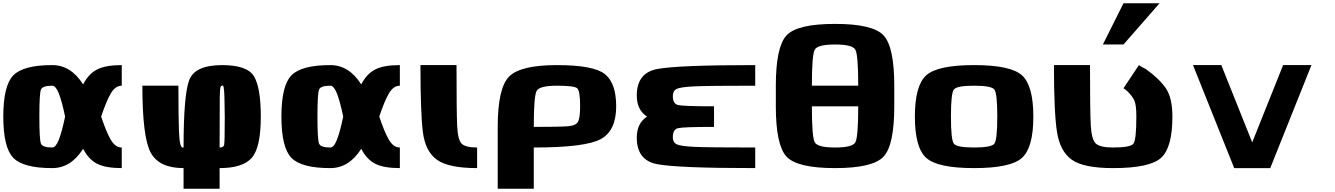

<svg xmlns="http://www.w3.org/2000/svg" viewBox="-20 -1020 8102 1165"><path d="M718.8 -125V0Q621.1 0 569.3 -26.4Q517.6 -52.7 484.4 -117.2Q410.2 0 296.9 0Q121.1 0 60.5 -62.5Q0 -125 0 -312.5Q0 -500 60.5 -562.5Q121.1 -625 296.9 -625Q410.2 -625 484.4 -507.8Q517.6 -572.3 569.3 -598.6Q621.1 -625 718.8 -625V-500Q679.7 -500 652.3 -453.1Q625 -406.2 593.8 -312.5Q625 -218.8 652.3 -171.9Q679.7 -125 718.8 -125ZM296.9 -500Q238.3 -500 228.5 -476.6Q218.8 -453.1 218.8 -312.5Q218.8 -171.9 228.5 -148.4Q238.3 -125 296.9 -125Q318.4 -125 336.9 -171.9Q355.5 -218.8 375 -312.5Q355.5 -406.2 336.9 -453.1Q318.4 -500 296.9 -500Z M1562.5 -312.5Q1562.5 -125 1507.8 -62.5Q1453.1 0 1312.5 0V125H1093.8V0Q945.3 0 894.5 -93.8Q843.8 -187.5 843.8 -500H1062.5Q1062.5 -447.3 1063.5 -331.1Q1064.5 -214.8 1070.3 -167Q1076.2 -119.1 1093.8 -125Q1093.8 -437.5 1127 -531.2Q1160.2 -625 1328.1 -625Q1482.4 -625 1522.5 -554.7Q1562.5 -484.4 1562.5 -312.5ZM1343.8 -312.5Q1343.8 -347.7 1341.8 -429.7Q1339.8 -511.7 1328.1 -500Q1320.3 -500 1317.4 -490.2Q1314.5 -480.5 1313.5 -428.7Q1312.5 -377 1312.5 -125Q1335.9 -125 1339.8 -139.6Q1343.8 -154.3 1343.8 -312.5Z M2406.2 -125V0Q2308.6 0 2256.8 -26.4Q2205.1 -52.7 2171.9 -117.2Q2097.7 0 1984.4 0Q1808.6 0 1748 -62.5Q1687.5 -125 1687.5 -312.5Q1687.5 -500 1748 -562.5Q1808.6 -625 1984.4 -625Q2097.7 -625 2171.9 -507.8Q2205.1 -572.3 2256.8 -598.6Q2308.6 -625 2406.2 -625V-500Q2367.2 -500 2339.8 -453.1Q2312.5 -406.2 2281.2 -312.5Q2312.5 -218.8 2339.8 -171.9Q2367.2 -125 2406.2 -125ZM1984.4 -500Q1925.8 -500 1916 -476.6Q1906.2 -453.1 1906.2 -312.5Q1906.2 -171.9 1916 -148.4Q1925.8 -125 1984.4 -125Q2005.9 -125 2024.4 -171.9Q2043 -218.8 2062.5 -312.5Q2043 -406.2 2024.4 -453.1Q2005.9 -500 1984.4 -500Z M2750 -625Q2750 -343.8 2753.9 -257.8Q2757.8 -171.9 2781.2 -148.4Q2804.7 -125 2875 -125V0Q2701.5 0 2631 -50.8Q2560.5 -101.6 2545.9 -218.8Q2531.2 -335.9 2531.2 -625Z M3500 -375Q3500 -468.8 3482.4 -484.4Q3464.8 -500 3359.4 -500Q3253.9 -500 3236.3 -468.8Q3218.8 -437.5 3218.8 -250Q3377 -250 3425.8 -253.9Q3474.6 -257.8 3487.3 -281.2Q3500 -304.7 3500 -375ZM3718.8 -375Q3718.8 -226.6 3625 -175.8Q3531.2 -125 3218.8 -125V125H3000V-250Q3000 -484.4 3068.4 -554.7Q3136.7 -625 3359.4 -625Q3582 -625 3650.4 -570.3Q3718.8 -515.6 3718.8 -375Z M4562.5 -500Q4281.2 -500 4195.3 -496.1Q4109.4 -492.2 4085.9 -480.5Q4062.5 -468.8 4062.5 -437.5Q4062.5 -390.6 4093.8 -382.8Q4125 -375 4312.5 -375V-250Q4125 -250 4093.8 -242.2Q4062.5 -234.4 4062.5 -187.5Q4062.5 -156.2 4085.9 -144.5Q4109.4 -132.8 4195.3 -128.9Q4281.2 -125 4562.5 -125V0Q4085.9 0 3964.8 -24.4Q3843.8 -48.8 3843.8 -184.7Q3843.8 -272.5 3906.2 -312.5Q3843.8 -352.5 3843.8 -440.3Q3843.8 -576.2 3964.8 -600.6Q4085.9 -625 4562.5 -625Z M5046.9 -875Q5277.3 -875 5341.8 -804.7Q5406.2 -734.4 5406.2 -500V-375Q5406.2 -140.6 5341.8 -70.3Q5277.3 0 5046.9 0Q4816.4 0 4752 -70.3Q4687.5 -140.6 4687.5 -375V-500Q4687.5 -734.4 4752 -804.7Q4816.4 -875 5046.9 -875ZM4906.2 -375Q4906.2 -187.5 4923.8 -156.2Q4941.4 -125 5046.9 -125Q5152.3 -125 5169.9 -156.2Q5187.5 -187.5 5187.5 -375ZM5046.9 -750Q4941.4 -750 4923.8 -718.8Q4906.2 -687.5 4906.2 -500H5187.5Q5187.5 -687.5 5169.9 -718.8Q5152.3 -750 5046.9 -750Z M6031.2 -312.5Q6031.2 -453.1 6013.7 -476.6Q5996.1 -500 5890.6 -500Q5785.2 -500 5767.6 -476.6Q5750 -453.1 5750 -312.5Q5750 -171.9 5767.6 -148.4Q5785.2 -125 5890.6 -125Q5996.1 -125 6013.7 -148.4Q6031.2 -171.9 6031.2 -312.5ZM6250 -312.5Q6250 -125 6181.6 -62.5Q6113.3 0 5890.6 0Q5668 0 5599.6 -62.5Q5531.2 -125 5531.2 -312.5Q5531.2 -500 5599.6 -562.5Q5668 -625 5890.6 -625Q6113.3 -625 6181.6 -562.5Q6250 -500 6250 -312.5Z M6734.4 0Q6554.7 0 6483.4 -50.8Q6412.1 -101.6 6393.6 -218.8Q6375 -335.9 6375 -625H6593.8Q6593.8 -343.8 6598.6 -257.8Q6603.5 -171.9 6629.9 -148.4Q6656.2 -125 6734.4 -125Q6839.8 -125 6857.4 -148.4Q6875 -171.9 6875 -312.5Q6875 -382.8 6863.3 -409.2Q6851.6 -435.5 6822.3 -464.8Q6810.5 -476.6 6796.9 -484.4L6890.6 -625Q6910.2 -611.3 6931.6 -601.6Q7011.7 -544.9 7052.7 -486.3Q7093.8 -427.7 7093.8 -312.5Q7093.8 -125 7025.4 -62.5Q6957 0 6734.4 0ZM6796.9 -750H6671.9L6796.9 -1000H7015.6Z M7390.6 -625 7578.1 -156.2 7765.6 -625H7937.5L7687.5 0H7468.8L7218.8 -625Z"/></svg>

Font: CraftyPE
Style: Regular
Weight: 400
Designer: Erek Butcher
Foundry: Haunted Coop
Version: Version 0.018;April 4, 2024;FontCreator 15.0.0.2962 64-bit